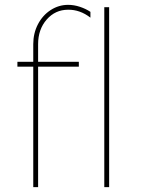

<svg xmlns="http://www.w3.org/2000/svg" viewBox="-20 -772 585 792"><path d="M261.2 -752Q285.2 -752 309.6 -743.9Q334 -735.8 353 -723.1V-699.2Q310.1 -732.4 261.2 -731.9Q208 -731.9 172.6 -691.4Q137.2 -650.9 137.2 -589.8V-517.1H305.2V-497.1H137.2V0H117.2V-497.1H51.8V-517.1H117.2V-589.8Q117.2 -634.8 136.5 -671.9Q155.8 -709 189 -730.5Q222.2 -752 261.2 -752ZM430.2 0H410.2V-742.2H430.2Z"/></svg>

Font: Montserrat
Style: Thin
Weight: 250
Designer: Julieta Ulanovsky
Foundry: Julieta Ulanovsky
Version: Version 1.000;PS 002.000;hotconv 1.0.70;makeotf.lib2.5.58329